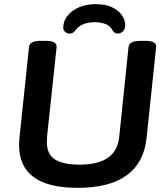

<svg xmlns="http://www.w3.org/2000/svg" viewBox="-20 -899 806 926"><path d="M354 7Q72 7 72 -200Q72 -209 72.5 -218Q73 -227 74 -236L120 -673Q123 -702 176 -702H202Q255 -702 253 -672L207 -241Q206 -229 206 -213Q206 -155 245 -130Q284 -105 365 -105Q542 -105 555 -239L600 -673Q603 -702 657 -702H682Q736 -702 733 -672L687 -234Q661 7 354 7ZM316 -737Q304 -737 294.5 -745Q285 -753 285 -765Q285 -797 305.5 -823Q326 -849 361.5 -864Q397 -879 442 -879Q491 -879 522.5 -863Q554 -847 569 -824Q584 -801 584 -778Q584 -758 572.5 -747.5Q561 -737 547 -737Q532 -737 522 -754Q511 -775 488 -783.5Q465 -792 436 -792Q407 -792 382.5 -782.5Q358 -773 344 -753Q332 -737 316 -737Z"/></svg>

Font: Asap Semi Expanded Semi Expanded SemiBold
Style: Italic
Weight: 600
Width: 6
Italic angle: -6°
Designer: Pablo Cosgaya
Foundry: Omnibus-Type
Version: Version 3.001; ttfautohint (v1.8.4.7-5d5b)